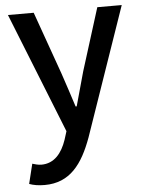

<svg xmlns="http://www.w3.org/2000/svg" viewBox="-55 -595 653 869"><g transform="rotate(-5 272.0 -160.5)"><path d="M113 230C228 230 286 151 329 33L531 -551H420L331 -267C317 -217 302 -163 288 -112H283C266 -164 249 -218 232 -267L131 -551H14L232 -4L220 34C200 93 165 137 106 137C91 137 75 132 65 129L43 219C62 226 84 230 113 230Z"/></g></svg>

Font: ChiuKong Gothic CL Medium
Style: Regular
Weight: 500
Designer: Ryoko NISHIZUKA 西塚涼子 (kana, bopomofo & ideographs); Paul D. Hunt (Latin, Greek & Cyrillic); Sandoll Communications 산돌커뮤니
Foundry: Adobe
Version: Version 1.300